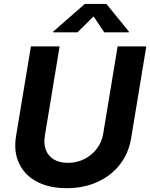

<svg xmlns="http://www.w3.org/2000/svg" viewBox="-20 -969 781 999"><path d="M326.9 10.1Q234.7 10.1 170.9 -24.3Q107.1 -58.7 78.8 -119.9Q50.4 -181 63.4 -260.2L140.9 -727.5H290.1L213.4 -262.8Q206.4 -220.1 218.8 -188.4Q231.3 -156.6 260.5 -139.2Q289.8 -121.7 332.9 -121.7Q380.3 -121.7 419.4 -141.7Q458.4 -161.6 484.1 -195.7Q509.8 -229.9 516.8 -272.5L592 -727.5H741.2L662.4 -250.4Q649.4 -171 603.3 -112.4Q557.1 -53.7 486.1 -21.8Q415 10.1 326.9 10.1ZM383.3 -800.8H256L256.7 -804.4L421.4 -948.7H533.6L650.9 -804.4L650.1 -800.8H522.4L466.9 -883.8Z"/></svg>

Font: Inter Variable
Style: Italic
Weight: 400
Italic angle: -9.39999°
Designer: Rasmus Andersson
Foundry: rsms
Version: Version 4.001;git-9221beed3